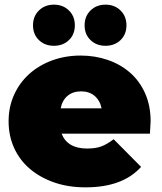

<svg xmlns="http://www.w3.org/2000/svg" viewBox="-20 -796 696 826"><path d="M625 -221H245Q270 -157 355 -157Q391 -157 415.5 -166Q440 -175 469 -197L587 -78Q508 10 348 10Q273 10 212 -11.5Q151 -33 107.5 -70.5Q64 -108 40.5 -160Q17 -212 17 -274Q17 -336 40.5 -388Q64 -440 105.5 -477.5Q147 -515 204 -536Q261 -557 327 -557Q389 -557 444 -538Q499 -519 540 -483Q581 -447 604.5 -394Q628 -341 628 -274Q628 -269 625 -221ZM241 -330H417Q410 -364 387 -383.5Q364 -403 329 -403Q294 -403 271 -384Q248 -365 241 -330ZM122 -687Q122 -726 147.5 -751Q173 -776 212 -776Q251 -776 276.5 -751Q302 -726 302 -687Q302 -648 276.5 -623.5Q251 -599 212 -599Q173 -599 147.5 -623.5Q122 -648 122 -687ZM344 -687Q344 -726 369.5 -751Q395 -776 434 -776Q473 -776 498.5 -751Q524 -726 524 -687Q524 -648 498.5 -623.5Q473 -599 434 -599Q395 -599 369.5 -623.5Q344 -648 344 -687Z"/></svg>

Font: CMG Sans Black
Style: Regular
Weight: 900
Designer: Julieta Ulanovsky
Foundry: Julieta Ulanovsky
Version: Version 7.200